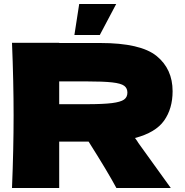

<svg xmlns="http://www.w3.org/2000/svg" viewBox="-20 -940 923 960"><path d="M655 -250Q667 -234 672 -225L834 0H562Q518 -82 423 -232H276V0H40Q48 -194 48 -363Q48 -532 40 -726H276V-725H481Q683 -725 763 -660Q843 -595 843 -484Q843 -397 800.5 -337Q758 -277 655 -250ZM276 -533V-419H411Q496 -419 539.5 -424.5Q583 -430 600 -442Q617 -454 617 -477Q617 -499 601 -511Q585 -523 541 -528Q497 -533 411 -533ZM479 -765H352L376 -920H561Z"/></svg>

Font: Mantou Sans
Style: Regular
Weight: 400
Designer: Mant0u / artakana
Foundry: Mant0u / artakana
Version: Version 1.001;October 22, 2023;FontCreator 14.0.0.2901 64-bi